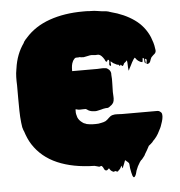

<svg xmlns="http://www.w3.org/2000/svg" viewBox="-55 -762 837 893"><g transform="rotate(-5 364.0 -315.5)"><path d="M691 -197V-190Q690 -179 686.5 -168Q683 -157 679 -146L676 -139Q670 -126 662.5 -113Q655 -100 645 -89Q644 -88 642 -86Q640 -84 638 -82Q636 -79 633.5 -76Q631 -73 628 -71Q626 -69 626 -69Q620 -65 616 -61Q614 -58 612.5 -54.5Q611 -51 609 -48Q609 -48 609 -47.5Q609 -47 608 -47Q608 -46 607.5 -45.5Q607 -45 607 -44L595 -24Q594 -22 593 -19.5Q592 -17 590 -15Q586 -11 582.5 -5.5Q579 0 574 3Q572 5 568 11Q556 29 549 49Q548 55 545 64Q542 73 537 78Q533 80 531 76.5Q529 73 528 71Q527 67 526 63.5Q525 60 524 56Q523 51 522 45.5Q521 40 520 35Q519 29 519 23Q519 17 517 11Q514 8 511 5Q508 2 505 0Q504 -1 503 -2Q502 -3 500 -4L497 4Q496 8 493.5 13.5Q491 19 489 24Q488 25 487.5 29Q487 33 485 32Q484 28 483 25Q482 22 481 20L478 26Q477 27 476 29Q475 31 474 33Q472 35 469.5 38Q467 41 464 43Q464 45 462 45Q458 47 457 45.5Q456 44 453 43Q450 42 447.5 43.5Q445 45 441 45Q437 43 434 41Q429 38 426 33Q424 29 423 28Q420 28 421.5 27Q423 26 418 31Q413 36 410 36Q402 36 398.5 27Q395 18 390 14Q388 12 384 14Q380 16 378 16Q373 15 367.5 13Q362 11 356 10Q256 8 184 -23Q112 -54 72 -116Q63 -130 56 -146Q49 -162 44 -178Q41 -183 38 -195Q38 -196 37.5 -196.5Q37 -197 37 -198L34 -220Q31 -246 30.5 -276.5Q30 -307 30 -333Q30 -359 30 -370V-395Q29 -414 29.5 -433Q30 -452 33 -467Q33 -469 33.5 -470.5Q34 -472 34 -473Q43 -539 78 -588Q78 -589 80 -593Q85 -600 88 -603.5Q91 -607 95 -611Q139 -661 208.5 -685.5Q278 -710 366 -710Q374 -710 381.5 -710Q389 -710 396 -709H401Q419 -709 435 -706L455 -703Q463 -703 473 -701.5Q483 -700 490 -697Q490 -697 492 -696.5Q494 -696 493 -696Q556 -680 602 -647.5Q648 -615 670 -563Q675 -550 679 -537Q683 -524 685 -507Q686 -505 686 -501Q686 -495 685 -493Q684 -489 680 -485Q677 -483 673 -479Q669 -475 664 -470Q660 -463 657 -453Q654 -443 644 -441Q638 -440 638.5 -445Q639 -450 640.5 -456.5Q642 -463 636 -465Q633 -467 633.5 -461Q634 -455 635 -449Q636 -443 633 -445Q629 -449 629.5 -455.5Q630 -462 629 -468Q626 -468 623 -471Q622 -466 622 -461Q622 -456 620 -451Q620 -452 616 -452Q610 -453 605 -457Q601 -459 598 -462Q595 -465 592 -468Q590 -473 586 -475L581 -469Q576 -462 572.5 -455Q569 -448 565 -440L557 -425Q556 -423 555 -420Q554 -417 553 -418Q551 -430 551 -442Q551 -454 549 -466L541 -458Q536 -455 534 -452Q533 -450 532.5 -448Q532 -446 530 -444Q526 -439 523 -443.5Q520 -448 518 -448Q517 -448 516.5 -445.5Q516 -443 514 -443Q512 -443 511.5 -445Q511 -447 509 -448Q508 -450 505.5 -449.5Q503 -449 501 -450Q488 -456 484.5 -458.5Q481 -461 473 -468Q472 -462 473.5 -454Q475 -446 470 -447Q464 -450 466 -459Q468 -468 466 -474Q466 -476 464 -475.5Q462 -475 460 -476Q459 -473 457.5 -470Q456 -467 453 -468Q451 -468 448.5 -473Q446 -478 446 -479L440 -488Q436 -492 434 -495Q432 -497 429.5 -499Q427 -501 424 -502Q420 -504 415 -503.5Q410 -503 405 -503Q399 -503 393 -504Q387 -505 380 -504Q373 -503 365.5 -501Q358 -499 350 -498Q345 -498 339.5 -498.5Q334 -499 329 -500Q328 -499 325 -499Q321 -499 316.5 -499Q312 -499 309 -497Q307 -495 304.5 -492Q302 -489 300 -486Q300 -485 299.5 -485Q299 -485 299 -484Q294 -474 292.5 -464Q291 -454 291 -443V-438H409Q414 -438 419.5 -438.5Q425 -439 431 -439H436Q445 -439 449 -438Q450 -438 450.5 -437.5Q451 -437 452 -437Q458 -434 462 -430Q469 -424 471 -413V-405Q473 -386 472 -365.5Q471 -345 471 -325Q471 -315 472 -305Q473 -295 471 -284Q469 -275 465 -271Q461 -265 454 -261Q447 -254 439 -253H432Q426 -252 420 -251Q414 -250 409 -248Q402 -247 395.5 -245Q389 -243 381 -243Q374 -243 365.5 -244.5Q357 -246 350 -250Q348 -252 345 -253.5Q342 -255 339 -257H327Q320 -257 313 -256.5Q306 -256 299 -258Q301 -258 297 -259Q293 -260 295 -259Q290 -261 291 -257V-250Q291 -247 291 -243.5Q291 -240 292 -237Q293 -233 294 -229.5Q295 -226 296 -222Q302 -207 318 -196L324 -192Q327 -191 330 -190Q333 -189 337 -187Q351 -184 365 -183.5Q379 -183 392 -184Q399 -185 405 -186.5Q411 -188 416 -189Q418 -190 421 -191Q424 -192 426 -193Q435 -199 442.5 -207Q450 -215 460 -218Q471 -221 482.5 -220Q494 -219 505 -219H669Q676 -219 680 -216Q682 -215 684.5 -212.5Q687 -210 688 -209Q691 -205 691 -197Z"/></g></svg>

Font: Rubik Wet Paint
Style: Regular
Weight: 400
Designer: Hubert and Fischer, NaN
Foundry: Hubert and Fischer, NaN
Version: Version 2.200